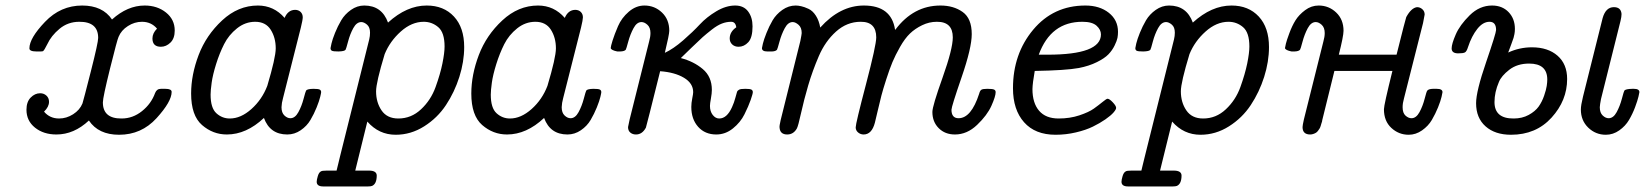

<svg xmlns="http://www.w3.org/2000/svg" viewBox="-20 -484 5980 698"><path d="M76.2 -85Q76.2 -113.8 91.6 -129.4Q106.9 -145 126 -145Q139.2 -145 148.7 -136.5Q158.2 -127.9 158.2 -113.8Q158.2 -95.7 140.1 -78.1Q161.1 -53.2 194.8 -53.2Q221.7 -53.2 245.8 -68.6Q270 -84 279.8 -107.9Q283.7 -120.1 310.3 -224.6Q336.9 -329.1 336.9 -346.2Q336.9 -405.3 268.1 -404.8Q227.1 -404.8 196.5 -379.4Q166 -354 151.9 -323.2Q140.6 -300.3 136.2 -297.9Q133.3 -296.9 126 -296.9H112.8Q86.9 -296.9 86.9 -308.1Q86.9 -345.2 143.6 -404.5Q200.2 -463.9 278.8 -463.9Q353 -463.9 387.2 -413.1Q443.4 -463.9 505.9 -463.9Q551.8 -463.9 583.5 -438.5Q615.2 -413.1 615.2 -373Q615.2 -344.2 599.6 -329.1Q584 -314 564.9 -314Q534.2 -314 534.2 -344.2Q534.2 -363.3 550.8 -379.9Q529.8 -404.8 496.1 -404.8Q469.2 -404.8 445.1 -389.4Q420.9 -374 411.1 -350.1Q406.2 -340.3 380.1 -235.1Q354 -129.9 354 -111.8Q354 -52.7 421.9 -53.2Q462.9 -53.2 496.3 -80.1Q529.8 -106.9 543.9 -146Q549.8 -161.1 564.9 -161.1H581.1Q604 -161.1 604 -149.9Q604 -114.7 549.1 -54.4Q494.1 5.9 413.1 5.9Q337.9 5.9 303.2 -45.9Q249 4.9 185.1 4.9Q138.2 4.9 107.2 -20Q76.2 -44.9 76.2 -85Z M674.8 -144Q674.8 -211.9 702.1 -283.9Q729.5 -356 787.6 -409.9Q845.7 -463.9 917.5 -463.9Q975.6 -463.9 1014.6 -418.9Q1026.9 -447.8 1052.7 -448.2Q1064.9 -448.2 1072.8 -440.7Q1080.6 -433.1 1080.6 -420.9Q1080.6 -412.1 1073.7 -383.8L1008.8 -127Q1003.9 -109.9 1003.4 -94.2Q1003.4 -74.2 1013.9 -64.2Q1024.4 -54.2 1035.6 -54.2Q1052.7 -54.2 1064.7 -76.2Q1076.7 -98.1 1083.7 -125Q1090.8 -151.9 1092.8 -154.8Q1096.7 -160.6 1118.7 -161.1Q1136.7 -161.1 1142.1 -158.4Q1147.5 -155.8 1147.5 -148.9Q1147.5 -146 1144 -131.6Q1140.6 -117.2 1131.1 -93.5Q1121.6 -69.8 1108.6 -47.9Q1095.7 -25.9 1073.2 -10.5Q1050.8 4.9 1024.4 4.9Q961.4 4.9 939.5 -55.2Q875.5 4.9 804.7 4.9Q753.9 4.9 714.4 -29.5Q674.8 -64 674.8 -144ZM745.6 -140.1Q745.6 -91.3 766.6 -72.3Q787.6 -53.2 815.4 -53.2Q855.5 -53.2 894 -87.6Q932.6 -122.1 951.7 -171.9Q982.4 -274.9 982.4 -308.1Q982.4 -347.2 964.1 -376Q945.8 -404.8 907.7 -404.8Q871.6 -404.8 841.6 -380.9Q811.5 -356.9 794.7 -323.5Q777.8 -290 765.6 -251Q753.4 -211.9 749.5 -183.6Q745.6 -155.3 745.6 -140.1Z M1131.3 176.8Q1131.3 169.9 1135.3 156.5Q1139.2 143.1 1146.5 139.2Q1150.4 136.2 1167.5 136.2H1203.6Q1205.6 127.4 1210 110.1Q1214.4 92.8 1216.3 84L1322.3 -340.8Q1325.2 -353 1325.2 -365.2Q1325.2 -385.3 1314.2 -394.5Q1303.2 -403.8 1293.5 -403.8Q1276.4 -403.8 1264.4 -381.8Q1252.4 -359.9 1245.4 -333Q1238.3 -306.2 1236.3 -303.2Q1232.4 -297.4 1210.4 -296.9Q1192.4 -296.9 1187 -299.3Q1181.6 -301.8 1181.6 -309.1Q1181.6 -311 1185.1 -325.9Q1188.5 -340.8 1198 -364.5Q1207.5 -388.2 1220.5 -410.2Q1233.4 -432.1 1255.9 -448Q1278.3 -463.9 1304.2 -463.9Q1368.2 -463.9 1390.6 -401.9Q1458.5 -463.9 1531.2 -463.9Q1593.3 -463.9 1630.4 -423.8Q1667.5 -383.8 1667.5 -313Q1667.5 -259.8 1649.9 -204.3Q1632.3 -148.9 1601.3 -102.1Q1570.3 -55.2 1522 -24.7Q1473.6 5.9 1418.5 5.9Q1357.4 5.9 1315.4 -42L1271.5 136.2H1321.3Q1349.1 136.2 1349.6 153.8Q1349.6 184.6 1332.5 191.9Q1327.6 193.8 1317.4 193.8H1155.3Q1131.3 193.8 1131.3 176.8ZM1347.2 -151.9Q1347.2 -111.8 1367.2 -82.5Q1387.2 -53.2 1428.2 -53.2Q1475.1 -53.2 1510.7 -86.7Q1546.4 -120.1 1563.5 -167.5Q1580.6 -214.8 1588.4 -253.4Q1596.2 -292 1596.2 -314.9Q1596.2 -365.7 1573.2 -385.3Q1550.3 -404.8 1520.5 -404.8Q1476.6 -404.8 1437 -369.4Q1397.5 -334 1378.4 -287.1Q1347.2 -184.1 1347.2 -151.9Z M1693.4 -144Q1693.4 -211.9 1720.7 -283.9Q1748 -356 1806.2 -409.9Q1864.3 -463.9 1936 -463.9Q1994.1 -463.9 2033.2 -418.9Q2045.4 -447.8 2071.3 -448.2Q2083.5 -448.2 2091.3 -440.7Q2099.1 -433.1 2099.1 -420.9Q2099.1 -412.1 2092.3 -383.8L2027.3 -127Q2022.5 -109.9 2022 -94.2Q2022 -74.2 2032.5 -64.2Q2043 -54.2 2054.2 -54.2Q2071.3 -54.2 2083.3 -76.2Q2095.2 -98.1 2102.3 -125Q2109.4 -151.9 2111.3 -154.8Q2115.2 -160.6 2137.2 -161.1Q2155.3 -161.1 2160.6 -158.4Q2166 -155.8 2166 -148.9Q2166 -146 2162.6 -131.6Q2159.2 -117.2 2149.7 -93.5Q2140.1 -69.8 2127.2 -47.9Q2114.3 -25.9 2091.8 -10.5Q2069.3 4.9 2043 4.9Q1980 4.9 1958 -55.2Q1894 4.9 1823.2 4.9Q1772.5 4.9 1732.9 -29.5Q1693.4 -64 1693.4 -144ZM1764.2 -140.1Q1764.2 -91.3 1785.2 -72.3Q1806.2 -53.2 1834 -53.2Q1874 -53.2 1912.6 -87.6Q1951.2 -122.1 1970.2 -171.9Q2001 -274.9 2001 -308.1Q2001 -347.2 1982.7 -376Q1964.4 -404.8 1926.3 -404.8Q1890.1 -404.8 1860.1 -380.9Q1830.1 -356.9 1813.2 -323.5Q1796.4 -290 1784.2 -251Q1772 -211.9 1768.1 -183.6Q1764.2 -155.3 1764.2 -140.1Z M2200.2 -309.1Q2200.2 -314.9 2207 -336.9Q2213.9 -358.9 2226.8 -388.9Q2239.7 -418.9 2265.9 -441.4Q2292 -463.9 2322.8 -463.9Q2359.9 -463.9 2386.5 -438.5Q2413.1 -413.1 2413.1 -372.1Q2413.1 -358.9 2397 -292Q2427.7 -306.2 2463.4 -337.2Q2499 -368.2 2523.9 -395Q2548.8 -421.9 2584 -442.9Q2619.1 -463.9 2652.8 -463.9Q2683.6 -463.9 2699.7 -442.4Q2715.8 -420.9 2715.8 -388.2Q2715.8 -347.2 2700.4 -330.6Q2685.1 -314 2665 -314Q2650.9 -314 2641.8 -322.5Q2632.8 -331.1 2632.8 -344.2Q2632.8 -368.2 2656.7 -384.8Q2653.8 -404.8 2638.2 -404.8Q2621.1 -404.8 2604.5 -398.4Q2587.9 -392.1 2567.9 -376.5Q2547.9 -360.8 2534.4 -348.9Q2521 -336.9 2494.9 -311.5Q2468.8 -286.1 2455.1 -272.9Q2502 -260.7 2534.9 -232.9Q2567.9 -205.1 2567.9 -157.2Q2567.9 -145 2564.5 -126Q2561 -106.9 2561 -99.1Q2561 -79.1 2571 -66.2Q2581.1 -53.2 2594.7 -53.2Q2622.6 -53.2 2641.1 -94.2Q2648.9 -111.3 2653.3 -128.2Q2657.7 -145 2659.4 -149.9Q2661.1 -154.8 2667 -158Q2672.9 -161.1 2689 -161.1Q2706.1 -161.1 2711.4 -158.4Q2716.8 -155.8 2716.8 -148.9Q2716.8 -143.1 2709 -120.6Q2701.2 -98.1 2686.5 -68.6Q2671.9 -39.1 2644.5 -17.1Q2617.2 4.9 2584 4.9Q2543 4.9 2518.1 -22.9Q2493.2 -50.8 2493.2 -95.2Q2493.2 -109.4 2496.6 -126.2Q2500 -143.1 2500 -148.9Q2500 -181.2 2466.6 -201.2Q2433.1 -221.2 2379.9 -225.1Q2330.1 -24.9 2328.1 -20Q2314.9 4.9 2292 4.9Q2279.8 4.9 2271.5 -2Q2263.2 -8.8 2263.2 -22Q2263.2 -22.9 2269 -49.8L2339.8 -333Q2344.7 -350.1 2344.7 -363.8Q2344.7 -383.8 2333.7 -393.8Q2322.8 -403.8 2312 -403.8Q2294.9 -403.8 2283 -381.3Q2271 -358.9 2263.9 -332.5Q2256.8 -306.2 2254.9 -303.2Q2250 -297.4 2234.9 -296.9H2224.1Q2202.1 -301.3 2200.2 -309.1Z M2750 -309.1Q2750 -311 2753.4 -325.4Q2756.8 -339.8 2766.4 -364Q2775.9 -388.2 2788.8 -410.2Q2801.8 -432.1 2824.2 -448Q2846.7 -463.9 2872.6 -463.9Q2881.3 -463.9 2892.6 -461.4Q2903.8 -459 2919.2 -451.9Q2934.6 -444.8 2946 -427Q2957.5 -409.2 2961.9 -383.8Q3033.7 -463.9 3120.6 -463.9Q3220.7 -463.9 3233.9 -376H3234.9Q3300.8 -463.9 3398.9 -463.9Q3446.8 -463.9 3479.7 -440.4Q3512.7 -417 3512.7 -359.9Q3512.7 -310.1 3475.8 -203.1Q3439 -96.2 3439 -85Q3439 -54.2 3464.8 -54.2Q3510.7 -54.2 3539.6 -143.1Q3542.5 -154.3 3547.6 -157.7Q3552.7 -161.1 3568.8 -161.1Q3587.9 -161.1 3593.8 -158.4Q3599.6 -155.8 3599.6 -148.9Q3599.6 -133.8 3584.2 -99.4Q3568.8 -64.9 3532.2 -30Q3495.6 4.9 3451.7 4.9Q3415.5 4.9 3392.6 -18.1Q3369.6 -41 3369.6 -77.1Q3369.6 -98.1 3406.7 -202.1Q3443.8 -306.2 3443.8 -348.1Q3443.8 -405.3 3385.7 -404.8Q3357.9 -404.8 3332.3 -392.3Q3306.6 -379.9 3288.1 -362.1Q3269.5 -344.2 3252.2 -313.7Q3234.9 -283.2 3224.4 -258.1Q3213.9 -232.9 3201.9 -195.6Q3189.9 -158.2 3184.3 -136.7Q3178.7 -115.2 3170.7 -80.6Q3162.6 -45.9 3160.6 -38.1Q3149.4 4.9 3119.6 4.9Q3108.4 4.9 3099.6 -2.4Q3090.8 -9.8 3090.8 -21Q3090.8 -35.2 3128.2 -177.5Q3165.5 -319.8 3165.5 -348.1Q3165.5 -405.3 3108.9 -404.8Q3059.1 -404.8 3019.5 -369.4Q2980 -334 2956.8 -280Q2933.6 -226.1 2918.2 -173.6Q2902.8 -121.1 2892.3 -73.5Q2881.8 -25.9 2877 -17.1Q2864.7 4.9 2841.8 4.9Q2815.9 4.9 2814 -20Q2813 -25.9 2817.9 -46.9L2889.6 -335Q2894.5 -359.9 2894.5 -363.8Q2894.5 -383.8 2883.1 -393.8Q2871.6 -403.8 2861.8 -403.8Q2844.7 -403.8 2832.8 -381.3Q2820.8 -358.9 2813.7 -332.5Q2806.6 -306.2 2804.7 -303.2Q2799.8 -297.4 2786.6 -296.9H2769.5Q2750 -296.9 2750 -309.1Z M3662.6 -163.1Q3662.6 -288.1 3736.1 -376Q3809.6 -463.9 3925.8 -463.9Q3977.5 -463.9 4011 -437.5Q4044.4 -411.1 4044.4 -368.2Q4044.4 -356.9 4042.5 -346.4Q4040.5 -335.9 4032 -318.4Q4023.4 -300.8 4009.5 -286.4Q3995.6 -272 3967.5 -258.1Q3939.5 -244.1 3902.3 -236.8Q3854.5 -228 3741.7 -226.1Q3733.9 -182.1 3733.4 -160.2Q3733.4 -109.4 3757.6 -81.3Q3781.7 -53.2 3828.6 -53.2Q3869.6 -53.2 3904.1 -64.7Q3938.5 -76.2 3956.5 -89.1Q3974.6 -102.1 3988.5 -113.5Q4002.4 -125 4006.3 -125Q4013.2 -125 4025.4 -112.1Q4037.6 -99.1 4037.6 -91.8Q4037.6 -85.9 4028.1 -75Q4018.6 -64 3998.5 -50Q3978.5 -36.1 3953.1 -23.7Q3927.7 -11.2 3891.6 -2.7Q3855.5 5.9 3817.4 5.9Q3743.2 5.9 3702.9 -39.6Q3662.6 -85 3662.6 -163.1ZM3756.3 -285.2H3788.6Q3982.4 -285.2 3982.4 -358.9Q3982.4 -376 3966.6 -390.4Q3950.7 -404.8 3915.5 -404.8Q3800.3 -405.3 3756.3 -285.2Z M4057.1 176.8Q4057.1 169.9 4061 156.5Q4064.9 143.1 4072.3 139.2Q4076.2 136.2 4093.3 136.2H4129.4Q4131.3 127.4 4135.7 110.1Q4140.1 92.8 4142.1 84L4248 -340.8Q4251 -353 4251 -365.2Q4251 -385.3 4240 -394.5Q4229 -403.8 4219.2 -403.8Q4202.1 -403.8 4190.2 -381.8Q4178.2 -359.9 4171.1 -333Q4164.1 -306.2 4162.1 -303.2Q4158.2 -297.4 4136.2 -296.9Q4118.2 -296.9 4112.8 -299.3Q4107.4 -301.8 4107.4 -309.1Q4107.4 -311 4110.8 -325.9Q4114.3 -340.8 4123.8 -364.5Q4133.3 -388.2 4146.2 -410.2Q4159.2 -432.1 4181.6 -448Q4204.1 -463.9 4230 -463.9Q4293.9 -463.9 4316.4 -401.9Q4384.3 -463.9 4457 -463.9Q4519 -463.9 4556.2 -423.8Q4593.3 -383.8 4593.3 -313Q4593.3 -259.8 4575.7 -204.3Q4558.1 -148.9 4527.1 -102.1Q4496.1 -55.2 4447.8 -24.7Q4399.4 5.9 4344.2 5.9Q4283.2 5.9 4241.2 -42L4197.3 136.2H4247.1Q4274.9 136.2 4275.4 153.8Q4275.4 184.6 4258.3 191.9Q4253.4 193.8 4243.2 193.8H4081.1Q4057.1 193.8 4057.1 176.8ZM4272.9 -151.9Q4272.9 -111.8 4293 -82.5Q4313 -53.2 4354 -53.2Q4400.9 -53.2 4436.5 -86.7Q4472.2 -120.1 4489.3 -167.5Q4506.3 -214.8 4514.2 -253.4Q4522 -292 4522 -314.9Q4522 -365.7 4499 -385.3Q4476.1 -404.8 4446.3 -404.8Q4402.3 -404.8 4362.8 -369.4Q4323.2 -334 4304.2 -287.1Q4272.9 -184.1 4272.9 -151.9Z M4651.4 -309.1Q4652.3 -314.9 4654.8 -325.4Q4657.2 -335.9 4667.2 -363Q4677.2 -390.1 4689.7 -410.2Q4702.1 -430.2 4724.6 -447Q4747.1 -463.9 4773.9 -463.9Q4811 -463.9 4837.6 -438.5Q4864.3 -413.1 4864.3 -372.1Q4864.3 -353 4847.2 -285.2H5057.1Q5090.3 -418 5092.3 -421.9Q5110.4 -455.1 5131.3 -458Q5142.6 -458 5150.9 -450.4Q5159.2 -442.9 5159.2 -431.2Q5159.2 -430.2 5153.3 -399.9L5084 -126Q5079.1 -108.9 5079.1 -94.2Q5079.1 -73.2 5089.6 -63.7Q5100.1 -54.2 5111.3 -54.2Q5128.4 -54.2 5140.4 -76.2Q5152.3 -98.1 5159.2 -125Q5166 -151.9 5168.9 -154.8Q5173.8 -160.6 5189 -161.1H5203.1Q5224.1 -161.1 5224.1 -148.9Q5224.1 -147 5220.7 -132.1Q5217.3 -117.2 5207.8 -93.5Q5198.2 -69.8 5185.3 -47.9Q5172.4 -25.9 5149.7 -10Q5127 5.9 5101.1 5.9Q5064.9 5.9 5038.1 -19Q5011.2 -43.9 5011.2 -86.9Q5011.2 -102.1 5042 -226.1H4831.1Q4829.1 -218.3 4826.2 -206.1Q4823.2 -193.8 4812.3 -149.9Q4801.3 -106 4787.1 -47.9L4786.1 -42Q4784.2 -37.1 4783.7 -34.7Q4783.2 -32.2 4781.2 -26.1Q4779.3 -20 4777.1 -16.6Q4774.9 -13.2 4771.5 -8.5Q4768.1 -3.9 4764.2 -1.5Q4760.3 1 4754.6 2.9Q4749 4.9 4743.2 4.9Q4715.3 4.9 4715.3 -22Q4715.3 -27.8 4720.2 -49.8L4791 -333Q4795.9 -350.1 4795.9 -363.8Q4795.9 -383.8 4784.9 -393.8Q4773.9 -403.8 4763.2 -403.8Q4746.1 -403.8 4734.1 -381.3Q4722.2 -358.9 4715.1 -332Q4708 -305.2 4706.1 -303.2Q4701.2 -297.4 4686 -296.9H4675.3Q4653.3 -301.3 4651.4 -309.1Z M5257.3 -308.1Q5257.3 -324.2 5272.2 -358.6Q5287.1 -393.1 5323 -428.5Q5358.9 -463.9 5404.3 -463.9Q5441.4 -463.9 5464.4 -439.9Q5487.3 -416 5487.3 -378.9Q5487.3 -369.1 5485.6 -360.1Q5483.9 -351.1 5482.4 -346.4Q5481 -341.8 5474.1 -323Q5467.3 -304.2 5462.9 -293Q5503.9 -312 5549.3 -312Q5607.4 -312 5642.3 -281.5Q5677.2 -251 5677.2 -196.8Q5677.2 -118.7 5620.6 -56.4Q5564 5.9 5473.1 5.9Q5415 5.9 5380.6 -24.7Q5346.2 -55.2 5346.2 -108.9Q5346.2 -151.9 5382.6 -257.8Q5418.9 -363.8 5418.9 -375Q5418.9 -404.8 5395 -404.8Q5371.1 -404.8 5350.6 -378.9Q5330.1 -353 5316.9 -313Q5312 -296.9 5305.7 -293.5Q5299.3 -290 5281.2 -290Q5257.3 -290 5257.3 -308.1ZM5413.1 -112.8Q5413.1 -52.7 5482.9 -53.2Q5513.7 -53.2 5537.4 -66.2Q5561 -79.1 5573.5 -96.4Q5585.9 -113.8 5593.5 -136Q5601.1 -158.2 5603 -171.6Q5605 -185.1 5605 -194.8Q5605 -252.9 5539.1 -252.9Q5496.1 -252.9 5467 -230.5Q5438 -208 5429.2 -186Q5413.1 -148.9 5413.1 -112.8ZM5727.1 -85.9Q5727.1 -101.1 5734.9 -132.8L5806.2 -418Q5817.4 -458 5847.2 -458Q5873 -458 5875 -433.1Q5875 -423.3 5871.1 -407.2L5800.3 -124Q5796.4 -104 5795.9 -94.2Q5795.9 -74.2 5806.4 -64.2Q5816.9 -54.2 5828.1 -54.2Q5845.2 -54.2 5857.2 -76.2Q5869.1 -98.1 5876.2 -125Q5883.3 -151.9 5885.3 -154.8Q5890.1 -160.6 5914.1 -161.1H5919.9Q5939.9 -161.1 5939.9 -148.9Q5939.9 -147 5936.5 -132.6Q5933.1 -118.2 5924.1 -94Q5915 -69.8 5902.1 -47.9Q5889.2 -25.9 5866.7 -10Q5844.2 5.9 5817.9 5.9Q5780.8 5.9 5753.9 -20Q5727.1 -45.9 5727.1 -85.9Z"/></svg>

Font: CMU Concrete
Style: Italic
Weight: 500
Italic angle: -14.04°
Version: Version 0.7.0